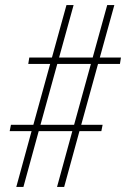

<svg xmlns="http://www.w3.org/2000/svg" viewBox="-20 -734 495 754"><path d="M104 -219H18L23 -244H111L177 -483H91L95 -508H184L241 -714H269L212 -508H344L401 -714H429L372 -508H455L451 -483H365L299 -244H383L378 -219H292L232 0H204L264 -219H132L72 0H44ZM271 -244 337 -483H205L139 -244Z"/></svg>

Font: Noto Serif CondThin
Style: Italic
Weight: 250
Width: 3
Italic angle: -12°
Designer: Monotype Design Team
Foundry: Monotype Imaging Inc.
Version: Version 1.001